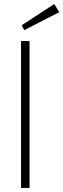

<svg xmlns="http://www.w3.org/2000/svg" viewBox="-20 -930 313 949"><path d="M84 -727H126V-1H84ZM87 -805 248 -910 273 -870 100 -781Z"/></svg>

Font: Bellota Text Light
Style: Regular
Weight: 300
Designer: Kemie Guaida
Foundry: Kemie Guaida
Version: Version 4.001